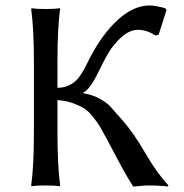

<svg xmlns="http://www.w3.org/2000/svg" viewBox="-20 -678 672 702"><path d="M104 -445Q104 -574 94 -645L96 -648Q114 -645 147 -645Q180 -645 198 -648L200 -645Q190 -579 190 -445V-357Q212 -357 229 -364.5Q246 -372 257.5 -383Q269 -394 280 -412Q291 -430 299 -447Q307 -464 320.5 -488Q334 -512 347 -531Q436 -658 527 -658Q547 -658 584 -648L589 -642L560 -551L548 -548Q518 -569 483 -569Q438 -569 388 -502Q372 -481 340.5 -416Q309 -351 285 -340V-337Q320 -331 345.5 -316.5Q371 -302 382.5 -289.5Q394 -277 429 -237Q470 -190 511.5 -118Q553 -46 596 0L593 4Q567 0 516 0Q513 0 467 4Q445 -31 429.5 -59Q414 -87 395.5 -122.5Q377 -158 371 -169Q354 -200 346 -214Q338 -228 321 -249.5Q304 -271 288.5 -281Q273 -291 247.5 -300.5Q222 -310 190 -312V-200Q190 -71 200 0L198 3Q180 0 147 0Q114 0 96 3L94 0Q104 -68 104 -200Z"/></svg>

Font: Libertinus Sans
Style: Regular
Weight: 400
Designer: Philipp H. Poll
Foundry: Khaled Hosny
Version: Version 6.1